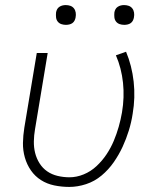

<svg xmlns="http://www.w3.org/2000/svg" viewBox="-20 -729 640 757"><path d="M253 8Q223 8 194 2Q165 -4 141.5 -19Q118 -34 102 -57Q86 -80 78 -108Q70 -136 70.5 -165.5Q71 -195 76 -226L125 -520H168L118 -219Q114 -196 113.5 -172Q113 -148 118.5 -126Q124 -104 136 -85Q148 -66 166 -53.5Q184 -41 207 -35.5Q230 -30 254 -30Q282 -30 310 -41.5Q338 -53 360.5 -74Q383 -95 400 -120.5Q417 -146 428.5 -173.5Q440 -201 448 -229Q456 -257 461 -286Q471 -345 465 -402.5Q459 -460 437 -511L477 -525Q500 -470 507 -407Q514 -344 503 -280Q498 -247 488 -214.5Q478 -182 463.5 -150.5Q449 -119 428.5 -89.5Q408 -60 380.5 -37Q353 -14 319.5 -3Q286 8 253 8ZM470 -631Q460 -631 451.5 -634Q443 -637 437.5 -644Q432 -651 431 -660.5Q430 -670 431 -680Q432 -686 435 -692Q438 -698 444 -702Q450 -706 456.5 -707.5Q463 -709 469 -709Q479 -709 487.5 -706Q496 -703 501.5 -696Q507 -689 508.5 -679.5Q510 -670 508 -660Q507 -654 504 -648Q501 -642 495.5 -638Q490 -634 483 -632.5Q476 -631 470 -631ZM240 -631Q230 -631 221.5 -634Q213 -637 207.5 -644Q202 -651 201 -660.5Q200 -670 201 -680Q202 -686 205 -692Q208 -698 214 -702Q220 -706 226.5 -707.5Q233 -709 239 -709Q249 -709 257.5 -706Q266 -703 271.5 -696Q277 -689 278.5 -679.5Q280 -670 278 -660Q277 -654 274 -648Q271 -642 265.5 -638Q260 -634 253 -632.5Q246 -631 240 -631Z"/></svg>

Font: Iosevka Aile XLt Obl
Style: Regular
Weight: 200
Italic angle: -9°
Designer: Belleve Invis
Foundry: Belleve Invis
Version: Version 31.1.0; ttfautohint (v1.8.4)